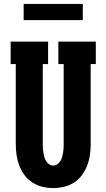

<svg xmlns="http://www.w3.org/2000/svg" viewBox="-20 -946 540 974"><path d="M250 8Q222 8 195 1.5Q168 -5 144.5 -20Q121 -35 104.5 -57.5Q88 -80 78 -106Q68 -132 64 -159.5Q60 -187 60 -215V-621H34V-735H224V-621H197V-215Q197 -204 197.5 -193Q198 -182 200 -171Q202 -160 205 -149Q208 -138 214 -128.5Q220 -119 229.5 -112.5Q239 -106 250 -106Q261 -106 270.5 -112.5Q280 -119 286 -128.5Q292 -138 295 -149Q298 -160 300 -171Q302 -182 302.5 -193Q303 -204 303 -215V-621H276V-735H466V-621H440V-215Q440 -187 436 -159.5Q432 -132 422 -106Q412 -80 395.5 -57.5Q379 -35 355.5 -20Q332 -5 305 1.5Q278 8 250 8ZM100 -844V-926H400V-844Z"/></svg>

Font: Iosevka Slab Heavy
Style: Regular
Weight: 900
Monospace: yes
Designer: Belleve Invis
Foundry: Belleve Invis
Version: Version 11.1.0; ttfautohint (v1.8.3)